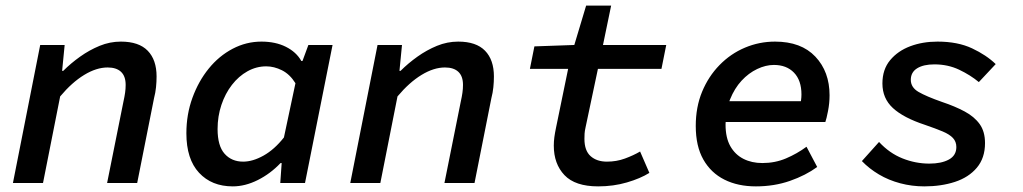

<svg xmlns="http://www.w3.org/2000/svg" viewBox="-20 -651 3640 683"><path d="M26 0 123 -491H210L201 -399H205Q232 -426 265 -449.5Q298 -473 334.5 -488Q371 -503 410 -503Q474 -503 505.5 -470.5Q537 -438 537 -379Q537 -360 535 -340.5Q533 -321 528 -302L468 0H361L419 -289Q423 -307 425 -321Q427 -335 427 -349Q427 -380 410.5 -395.5Q394 -411 363 -411Q323 -411 279.5 -384.5Q236 -358 194 -308L133 0Z M808 12Q733 12 688 -36.5Q643 -85 643 -177Q643 -244 664.5 -303Q686 -362 722.5 -407Q759 -452 807.5 -477.5Q856 -503 910 -503Q960 -503 997 -484.5Q1034 -466 1052 -434H1056L1077 -491H1163L1065 0H977L982 -71H978Q942 -33 897 -10.5Q852 12 808 12ZM845 -76Q879 -76 917.5 -97.5Q956 -119 990 -162L1031 -355Q1011 -387 983 -401Q955 -415 927 -415Q892 -415 860.5 -397.5Q829 -380 805 -349Q781 -318 767.5 -277.5Q754 -237 754 -192Q754 -132 779 -104Q804 -76 845 -76Z M1226 0 1323 -491H1410L1401 -399H1405Q1432 -426 1465 -449.5Q1498 -473 1534.5 -488Q1571 -503 1610 -503Q1674 -503 1705.5 -470.5Q1737 -438 1737 -379Q1737 -360 1735 -340.5Q1733 -321 1728 -302L1668 0H1561L1619 -289Q1623 -307 1625 -321Q1627 -335 1627 -349Q1627 -380 1610.5 -395.5Q1594 -411 1563 -411Q1523 -411 1479.5 -384.5Q1436 -358 1394 -308L1333 0Z M2108 12Q2026 12 1988 -28Q1950 -68 1950 -133Q1950 -148 1952 -163Q1954 -178 1958 -197L2001 -406H1865L1881 -486L2023 -491L2065 -631H2154L2125 -491H2350L2333 -406H2107L2063 -198Q2060 -185 2059.5 -175.5Q2059 -166 2059 -157Q2059 -115 2081 -95.5Q2103 -76 2139 -76Q2173 -76 2203 -87Q2233 -98 2257 -112L2290 -36Q2258 -16 2210 -2Q2162 12 2108 12Z M2669 12Q2605 12 2557 -12Q2509 -36 2482 -83.5Q2455 -131 2455 -203Q2455 -270 2477.5 -324.5Q2500 -379 2539.5 -419.5Q2579 -460 2630 -481.5Q2681 -503 2737 -503Q2830 -503 2880.5 -449.5Q2931 -396 2931 -312Q2931 -284 2925.5 -256Q2920 -228 2916 -217H2536L2548 -291H2861L2825 -273Q2828 -283 2829.5 -294Q2831 -305 2831 -315Q2831 -365 2804.5 -392.5Q2778 -420 2733 -420Q2704 -420 2673.5 -405.5Q2643 -391 2618 -364Q2593 -337 2577 -297.5Q2561 -258 2561 -208Q2561 -161 2578 -131Q2595 -101 2624.5 -86Q2654 -71 2692 -71Q2737 -71 2776 -87.5Q2815 -104 2849 -129L2887 -57Q2846 -27 2790 -7.5Q2734 12 2669 12Z M3268 12Q3224 12 3182.5 1Q3141 -10 3106.5 -30.5Q3072 -51 3046 -78L3107 -146Q3144 -106 3190.5 -87.5Q3237 -69 3286 -69Q3329 -69 3355.5 -83.5Q3382 -98 3382 -128Q3382 -147 3370 -160Q3358 -173 3333 -183.5Q3308 -194 3270 -207Q3194 -232 3156.5 -266.5Q3119 -301 3119 -354Q3119 -404 3146.5 -437Q3174 -470 3218 -486.5Q3262 -503 3315 -503Q3387 -503 3438 -479Q3489 -455 3522 -423L3462 -359Q3432 -384 3392 -403Q3352 -422 3304 -422Q3265 -422 3242.5 -408Q3220 -394 3220 -367Q3220 -340 3247.5 -324Q3275 -308 3332 -288Q3377 -273 3411.5 -254.5Q3446 -236 3465 -209.5Q3484 -183 3484 -142Q3484 -89 3455 -54.5Q3426 -20 3377 -4Q3328 12 3268 12Z"/></svg>

Font: Source Code Pro ExtraLight SemiBold
Style: Italic
Weight: 600
Italic angle: -11°
Monospace: yes
Version: Version 1.016;hotconv 1.0.116;makeotfexe 2.5.65601